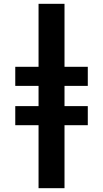

<svg xmlns="http://www.w3.org/2000/svg" viewBox="-20 -843 540 1006"><path d="M182 143V-187H60V-287H182V-393H60V-493H182V-823H318V-493H440V-393H318V-287H440V-187H318V143Z"/></svg>

Font: Iosevka Slab Heavy
Style: Regular
Weight: 900
Monospace: yes
Designer: Belleve Invis
Foundry: Belleve Invis
Version: Version 11.1.0; ttfautohint (v1.8.3)